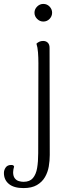

<svg xmlns="http://www.w3.org/2000/svg" viewBox="-90 -726 368 980"><path d="M30 234Q-19 234 -44.5 213Q-70 192 -70 157Q-70 142 -61 129Q-52 116 -33 116Q-27 116 -23.5 117.5Q-20 119 -18 124Q-20 131 -21.5 138.5Q-23 146 -23 153Q-23 173 -14.5 184Q-6 195 6.5 198.5Q19 202 30 202Q62 202 78 183Q94 164 99.5 131.5Q105 99 105 56L106 -404Q106 -432 104 -458.5Q102 -485 96 -503Q102 -509 110.5 -513Q119 -517 130 -517Q145 -517 154 -508Q163 -499 163 -482L164 65Q164 94 159 123.5Q154 153 139.5 178Q125 203 98.5 218.5Q72 234 30 234ZM131 -616Q113 -616 99.5 -629.5Q86 -643 86 -661Q86 -679 99.5 -692.5Q113 -706 131 -706Q150 -706 163 -692.5Q176 -679 176 -661Q176 -643 163 -629.5Q150 -616 131 -616Z"/></svg>

Font: Arima Light
Style: Regular
Weight: 300
Designer: Joana Correia and Natanael Gama
Foundry: NDISCOVER
Version: Version 1.101;gftools[0.9.23]